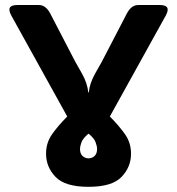

<svg xmlns="http://www.w3.org/2000/svg" viewBox="-20 -720 698 757"><path d="M24.9 -658.2Q1.5 -700.2 47.9 -700.2H133.3Q160.6 -700.2 178.2 -666.5L277.3 -475.6Q281.7 -468.3 303.2 -429.9Q324.7 -391.6 328.1 -355.5H330.1Q333.5 -391.6 355 -429.9Q376.5 -468.3 380.9 -475.6Q380.9 -475.6 480 -666.5Q497.6 -700.2 524.9 -700.2H610.4Q656.7 -700.2 633.3 -658.2L413.1 -260.7Q450.7 -222.7 473.6 -189.7Q496.6 -156.7 496.6 -113.8Q496.6 -61.5 459.2 -22.5Q421.9 16.6 329.1 16.6Q236.3 16.6 199 -22.5Q161.6 -61.5 161.6 -113.8Q161.6 -156.7 184.6 -189.7Q207.5 -222.7 245.1 -260.7ZM295.4 -133.3Q295.4 -114.3 305.4 -105Q315.4 -95.7 329.1 -95.7Q342.8 -95.7 352.8 -105Q362.8 -114.3 362.8 -133.3Q362.8 -142.6 357.2 -158.4Q351.6 -174.3 330.1 -192.4H328.1Q306.6 -174.3 301 -158.4Q295.4 -142.6 295.4 -133.3Z"/></svg>

Font: Istok
Style: Bold
Weight: 700
Designer: Andrey V. Panov
Foundry: Andrey V. Panov
Version: Version 1.0.1